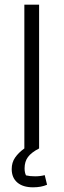

<svg xmlns="http://www.w3.org/2000/svg" viewBox="-20 -634 272 820"><path d="M181 155Q156 166 121 166Q78 166 54 145.5Q30 125 30 88Q30 60 44.5 39Q59 18 84 0V-614H147V0Q114 17 99.5 36.5Q85 56 85 85Q85 103 91 115Q107 119 130 119Q152 119 171 114Z"/></svg>

Font: Athiti
Style: Regular
Weight: 400
Designer: CadsonDemak Team
Foundry: CadsonDemak
Version: Version 1.033